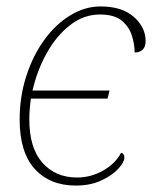

<svg xmlns="http://www.w3.org/2000/svg" viewBox="-20 -566 485 596"><path d="M215 10Q135 10 88 -41.5Q41 -93 41 -195Q41 -266 61.5 -329.5Q82 -393 117 -441.5Q152 -490 197.5 -518Q243 -546 292 -546Q359 -546 395.5 -513.5Q432 -481 432 -439Q432 -420 422.5 -411.5Q413 -403 398 -403Q398 -426 390 -453.5Q382 -481 359 -501Q336 -521 290 -521Q240 -521 197.5 -488Q155 -455 125 -401Q95 -347 81 -285H320L314 -260H76Q71 -227 71 -195Q71 -107 111.5 -61Q152 -15 219 -15Q263 -15 301 -37Q339 -59 356 -92Q366 -89 366 -77Q366 -63 347.5 -42.5Q329 -22 295 -6Q261 10 215 10Z"/></svg>

Font: Noto Serif Thin
Style: Italic
Weight: 100
Italic angle: -12°
Designer: Monotype Design Team
Foundry: Monotype Imaging Inc.
Version: Version 2.014; ttfautohint (v1.8.4.7-5d5b)